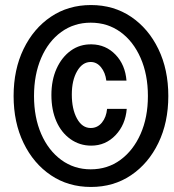

<svg xmlns="http://www.w3.org/2000/svg" viewBox="-20 -730 690 762"><path d="M342 -152Q296 -152 259.5 -178Q223 -204 203.5 -249Q184 -294 184 -353Q184 -412 204.5 -457.5Q225 -503 261 -529Q297 -555 344 -554Q400 -553 438.5 -513Q477 -473 482 -410H402Q398 -442 381 -463Q364 -484 340 -484Q307 -484 286 -447.5Q265 -411 265 -355Q265 -297 285.5 -259.5Q306 -222 340 -222Q367 -222 384.5 -243.5Q402 -265 405 -298H483Q478 -235 438.5 -193.5Q399 -152 342 -152ZM341 12Q251 12 182 -34.5Q113 -81 73.5 -162.5Q34 -244 34 -349Q34 -454 73.5 -535.5Q113 -617 182 -663.5Q251 -710 341 -710Q431 -710 500 -663.5Q569 -617 608.5 -535.5Q648 -454 648 -349Q648 -244 608.5 -162.5Q569 -81 500 -34.5Q431 12 341 12ZM340 -58Q407 -58 458 -95.5Q509 -133 538 -198.5Q567 -264 567 -349Q567 -434 538 -500Q509 -566 458 -603Q407 -640 340 -640Q274 -640 223 -603Q172 -566 143.5 -500Q115 -434 115 -349Q115 -264 143.5 -198.5Q172 -133 223 -95.5Q274 -58 340 -58Z"/></svg>

Font: Azeret Mono Thin SemiBold
Style: Italic
Weight: 600
Italic angle: -12°
Version: Version 1.002